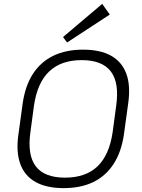

<svg xmlns="http://www.w3.org/2000/svg" viewBox="-20 -963 734 990"><path d="M308 7Q220 7 163.5 -24.5Q107 -56 84.5 -118Q62 -180 75 -270L97 -430Q110 -521 150 -582.5Q190 -644 255 -675.5Q320 -707 408 -707Q497 -707 553 -675.5Q609 -644 631.5 -582.5Q654 -521 641 -430L619 -270Q606 -180 566 -118Q526 -56 461.5 -24.5Q397 7 308 7ZM315 -47Q422 -47 483 -105.5Q544 -164 561 -283L579 -417Q596 -536 551.5 -594.5Q507 -653 401 -653Q295 -653 233.5 -594.5Q172 -536 155 -417L137 -283Q120 -164 164.5 -105.5Q209 -47 315 -47ZM546 -888 326 -744 305 -772 507 -943Z"/></svg>

Font: Pathway Extreme 8pt Thin
Style: Italic
Weight: 100
Italic angle: -8°
Designer: Eduardo Rodriguez Tunni
Foundry: Eduardo Rodriguez Tunni
Version: Version 1.000